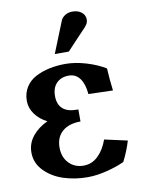

<svg xmlns="http://www.w3.org/2000/svg" viewBox="-81 -762 602 820"><g transform="rotate(-10 219.5 -352.0)"><path d="M246.1 -540H185.1L240.2 -677.2Q244.6 -688 258.1 -696.8Q271.5 -705.6 290.5 -705.6Q314.5 -705.6 329.8 -693.4Q345.2 -681.2 345.2 -661.6Q345.2 -645 331.5 -631.3H332Q317.9 -616.7 288.8 -585.7Q259.8 -554.7 246.1 -540ZM13.7 -143.1Q13.7 -96.7 47.1 -62.7Q80.6 -28.8 129.4 -13.2Q178.2 2.4 232.9 2.4Q272 2.4 317.1 -9Q362.3 -20.5 393.1 -35.2Q415.5 -79.1 428.2 -122.1L329.1 -144Q314 -101.1 287.1 -75.2Q260.3 -49.3 224.1 -49.3Q185.5 -49.3 160.6 -75.2Q135.7 -101.1 135.7 -143.1Q135.7 -187.5 164.1 -212.4Q192.4 -237.3 243.2 -237.3V-289.6H235.8Q195.8 -289.6 175.3 -308.3Q154.8 -327.1 154.8 -362.8Q154.8 -398.9 174.6 -418.9Q194.3 -439 227.5 -439Q257.8 -439 275.4 -415Q293 -391.1 296.9 -346.7L402.8 -343.8Q397 -389.6 394 -440.9Q358.9 -462.4 311.5 -476.6Q264.2 -490.7 221.7 -490.7Q184.6 -490.7 151.9 -483.6Q119.1 -476.6 91.8 -462.2Q64.5 -447.8 48.6 -422.4Q32.7 -397 32.7 -363.3Q32.7 -332.5 52 -305.9Q71.3 -279.3 104 -262.7Q63 -243.7 38.3 -212.9Q13.7 -182.1 13.7 -143.1Z"/></g></svg>

Font: Flanker
Style: Bold
Weight: 700
Designer: Flanker
Foundry: Flanker
Version: Version 2.021